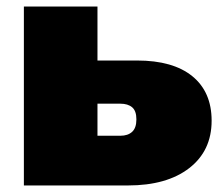

<svg xmlns="http://www.w3.org/2000/svg" viewBox="-20 -567 679 587"><path d="M399 -382Q509 -382 568 -334Q627 -286 627 -198Q627 -106 558.5 -53Q490 0 371 0H53V-547H278V-382ZM348 -152Q371 -152 384 -164Q397 -176 397 -202Q397 -228 384 -239Q371 -250 348 -250H278V-152Z"/></svg>

Font: MOST Montserrat Black
Style: Regular
Weight: 900
Designer: Julieta Ulanovsky
Foundry: Julieta Ulanovsky
Version: Version 8.000;March 11, 2024;FontCreator 15.0.0.2926 64-bit